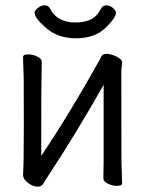

<svg xmlns="http://www.w3.org/2000/svg" viewBox="-20 -684 540 717"><path d="M121 13Q102 13 84 -1.5Q66 -16 66 -31Q69 -61 69 -225Q69 -374 68.5 -395Q68 -416 67 -438.5Q66 -461 66 -471Q66 -481 86 -481Q102 -481 119 -473Q136 -465 136 -453L135 -394Q134 -376 134 -102Q236 -253 349 -455Q351 -457 358 -473Q363 -483 378 -483Q388 -483 401.5 -478.5Q415 -474 425.5 -466.5Q436 -459 436 -452Q436 -442 434.5 -435.5Q433 -429 433 -415Q433 -100 433.5 -79.5Q434 -59 435 -35Q436 -11 436 1Q436 10 415 10Q400 10 383 2Q366 -6 366 -18Q366 -43 367 -81V-367Q259 -177 159 -26Q150 -13 143 0Q136 13 121 13ZM147 -584Q109 -618 109 -637Q109 -644 121 -654Q133 -664 147 -664Q160 -664 166 -653Q193 -600 262 -600Q295 -600 318.5 -611Q342 -622 358 -653Q364 -664 377 -664Q391 -664 402 -654Q413 -644 413 -637Q413 -617 373 -579Q333 -541 263 -541Q193 -541 147 -584Z"/></svg>

Font: LXGW WenKai Mono TC
Style: Regular
Weight: 400
Designer: LXGW / Fontworks Inc.
Foundry: LXGW / Fontworks Inc.
Version: Version 1.330